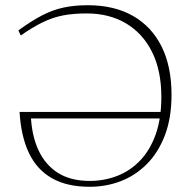

<svg xmlns="http://www.w3.org/2000/svg" viewBox="-20 -706 732 736"><path d="M72 -252 98 -266Q101 -187.5 127.2 -130.8Q153.5 -74 202.2 -43.2Q251 -12.5 324 -12.5Q380 -12.5 429.5 -31.8Q479 -51 517 -90.5Q555 -130 576.8 -190.8Q598.5 -251.5 598.5 -334.5Q598.5 -435.5 562.8 -507Q527 -578.5 462.8 -616.5Q398.5 -654.5 312.5 -654.5Q261 -654.5 221.2 -646.8Q181.5 -639 143.5 -620.5Q105.5 -602 59.5 -570L50.5 -589.5Q100 -625.5 140.8 -646.8Q181.5 -668 223.5 -677Q265.5 -686 316.5 -686Q418 -686 489.8 -645Q561.5 -604 599.5 -527.5Q637.5 -451 637.5 -343Q637.5 -254.5 612.5 -188.5Q587.5 -122.5 544 -78.2Q500.5 -34 444 -12Q387.5 10 324 10Q236.5 10 178.8 -23Q121 -56 90.8 -119.8Q60.5 -183.5 55 -277H615V-252Z"/></svg>

Font: Newsreader 16pt 16pt ExtraLight
Style: Regular
Weight: 250
Version: Version 1.003